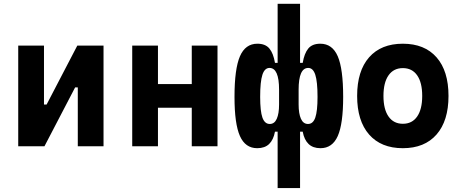

<svg xmlns="http://www.w3.org/2000/svg" viewBox="-20 -752 2384 987"><path d="M170.9 0V-214.8H219.7L377.4 -517.6H411.6V-302.7H366.2L208.5 0ZM73.7 0V-517.6H206.1V0ZM379.9 0V-517.6H512.2V0Z M965.8 0V-517.6H1098.1V0ZM659.7 0V-517.6H792V0ZM747.1 -198.2V-319.8H1013.2V-198.2Z M1627.4 9.8Q1588.9 9.8 1566.4 -11.7Q1543.9 -33.2 1536.1 -75.2H1487.3L1515.1 -222.7V-214.8Q1515.1 -168 1527 -141.4Q1538.9 -114.7 1563.4 -114.7Q1589.4 -114.7 1600.8 -147.6Q1612.3 -180.5 1612.3 -253.9Q1612.3 -332.3 1600.8 -367.6Q1589.4 -402.8 1564.5 -402.8Q1515.1 -402.8 1515.1 -291L1492.2 -428.7H1536.1Q1544.4 -478 1564.9 -502.7Q1585.4 -527.3 1626.5 -527.3Q1688.4 -527.3 1716.3 -462.6Q1744.1 -397.9 1744.1 -253.9Q1744.1 -115.2 1716.3 -52.7Q1688.5 9.8 1627.4 9.8ZM1302.2 9.8Q1241.2 9.8 1213.4 -52.7Q1185.5 -115.2 1185.5 -253.9Q1185.5 -397.9 1213.4 -462.6Q1241.3 -527.3 1303.2 -527.3Q1344.2 -527.3 1364.7 -502.7Q1385.3 -478 1393.6 -428.7H1437.5L1414.6 -291Q1414.6 -402.8 1365.6 -402.8Q1340.3 -402.8 1328.9 -367.6Q1317.4 -332.3 1317.4 -253.9Q1317.4 -180.5 1329 -147.6Q1340.7 -114.7 1366.7 -114.7Q1391.1 -114.7 1402.8 -141.4Q1414.6 -168 1414.6 -214.8V-222.7L1442.4 -75.2H1393.6Q1385.7 -33.2 1363.5 -11.7Q1341.3 9.8 1302.2 9.8ZM1407.2 214.8V-96.2L1414.6 -124V-394L1407.2 -410.2V-732.4H1522.5V-410.2L1515.1 -394V-124L1522.5 -96.2V214.8Z M2050.8 9.8Q1939 9.8 1877.4 -60.5Q1815.9 -130.9 1815.9 -258.8Q1815.9 -387.2 1877.4 -457.3Q1939 -527.3 2050.8 -527.3Q2162.6 -527.3 2224.1 -457.3Q2285.6 -387.2 2285.6 -258.8Q2285.6 -130.9 2224.1 -60.5Q2162.6 9.8 2050.8 9.8ZM2051 -115.7Q2098.6 -115.7 2124.5 -153.1Q2150.4 -190.5 2150.4 -258.9Q2150.4 -327.6 2124.5 -364.7Q2098.5 -401.9 2050.8 -401.9Q2003.4 -401.9 1977.3 -364.7Q1951.2 -327.5 1951.2 -258.8Q1951.2 -190.4 1977.3 -153.1Q2003.4 -115.7 2051 -115.7Z"/></svg>

Font: Cascadia Mono
Style: Regular
Weight: 400
Monospace: yes
Designer: Aaron Bell
Foundry: Saja Typeworks
Version: Version 2404.023